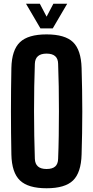

<svg xmlns="http://www.w3.org/2000/svg" viewBox="-20 -992 495 1021"><path d="M227.6 9.1Q129.7 9.1 86.2 -32.5Q42.6 -74.1 40.5 -170.5Q39.4 -226.3 38.8 -284Q38.2 -341.7 38.2 -400.3Q38.2 -458.9 38.8 -516.6Q39.4 -574.3 40.5 -630.2Q42.6 -726.3 86.2 -767.7Q129.7 -809.1 227.6 -809.1Q325.8 -809.1 368.5 -767.7Q411.2 -726.3 413.9 -630.2Q415.7 -573.6 416.6 -515.8Q417.6 -458 417.6 -399.7Q417.6 -341.4 416.6 -283.8Q415.7 -226.3 413.9 -170.5Q411.2 -74.1 368.5 -32.5Q325.8 9.1 227.6 9.1ZM227.6 -93.3Q258.6 -93.3 273.6 -106.8Q288.6 -120.4 289.1 -147.9Q291.5 -205.7 292.4 -270.1Q293.4 -334.4 293.4 -401Q293.4 -467.6 292.4 -531.6Q291.4 -595.7 289.1 -652.7Q288.6 -680 273.3 -693.4Q257.9 -706.9 227.6 -706.9Q197.4 -706.9 181.9 -693.4Q166.3 -680 165.3 -652.7Q163.3 -595.7 162.1 -531.6Q160.9 -467.6 161 -401Q161.1 -334.4 162.2 -270.1Q163.4 -205.7 165.3 -147.9Q166.3 -120.4 181.9 -106.8Q197.4 -93.3 227.6 -93.3ZM195.1 -840.9 118.3 -972.1H191.8L227.8 -903.4L263.8 -972.1H337.3L260.4 -840.9Z"/></svg>

Font: Big Shoulders Thin
Style: Regular
Weight: 100
Designer: Patric King
Foundry: XO Type Co
Version: Version 2.002